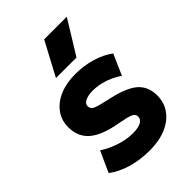

<svg xmlns="http://www.w3.org/2000/svg" viewBox="-228 -865 978 978"><g transform="rotate(-45 261.0 -376.5)"><path d="M259.5 14Q188.5 14 129.8 -3.5Q71 -21 28.5 -53L79.5 -165.5Q121 -139 168.5 -123.8Q216 -108.5 258.5 -108.5Q297.5 -108.5 318 -119.2Q338.5 -130 338.5 -150.5Q338.5 -168.5 319.8 -177Q301 -185.5 246.5 -195.5Q143.5 -213 95.8 -253.2Q48 -293.5 48 -363.5Q48 -413.5 75.5 -451Q103 -488.5 151.8 -509.2Q200.5 -530 264 -530Q326 -530 381.2 -513.5Q436.5 -497 476 -467.5L426.5 -355Q406 -370.5 379.2 -382.5Q352.5 -394.5 324 -401Q295.5 -407.5 268.5 -407.5Q235 -407.5 214.2 -397.2Q193.5 -387 193.5 -369Q193.5 -350.5 211.5 -341.5Q229.5 -332.5 283.5 -321Q392.5 -299 438 -261.8Q483.5 -224.5 483.5 -157.5Q483.5 -105.5 455.2 -67Q427 -28.5 376.8 -7.2Q326.5 14 259.5 14ZM181 -585 278 -767H441L329 -585Z"/></g></svg>

Font: Geologica Cursive
Style: Bold
Weight: 700
Designer: Sindre Bremnes, Frode Helland
Foundry: Monokrom Skriftforlag AS
Version: Version 1.010;gftools[0.9.28]